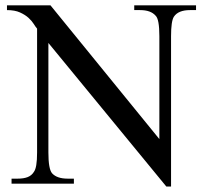

<svg xmlns="http://www.w3.org/2000/svg" viewBox="-20 -682 763 713"><path d="M685.1 -644.5Q664.1 -644.5 648.9 -638.4Q633.8 -632.3 625.5 -619.6Q615.2 -603 615.2 -547.4V10.7H597.7L159.7 -522.5V-115.7Q159.7 -54.7 173.3 -38.6Q191.4 -18.6 231.4 -18.6H254.4V0H22.9V-18.6H45.9Q67.9 -18.6 82.8 -24.4Q97.7 -30.3 106 -43.9Q111.8 -51.8 114.7 -69.1Q117.7 -86.4 117.7 -115.7V-575.7Q112.8 -581.1 105.7 -592.5Q98.6 -604 86.2 -615.5Q73.7 -627 54.4 -635.7Q35.2 -644.5 5.9 -644.5V-662.1H167.5L571.8 -165.5V-547.4Q571.8 -610.4 558.1 -623.5Q540 -644.5 500.5 -644.5H478.5V-662.1H708V-644.5Z"/></svg>

Font: Doulos SIL Afr
Style: Regular
Weight: 400
Designer: Walt Agee, Victor Gaultney, Peter Martin, Debbi Hosken, Becca Hirsbrunner
Foundry: SIL International
Version: Version 5.000